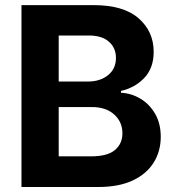

<svg xmlns="http://www.w3.org/2000/svg" viewBox="-20 -748 702 768"><path d="M65.9 0V-727.5H354.5Q474.1 -727.5 534.4 -674.8Q594.7 -622.1 594.7 -540.5Q594.7 -476.1 557.4 -436.5Q520 -397 463.9 -384.3V-377Q504.9 -375 541.3 -353.5Q577.6 -332 600.3 -293.2Q623 -254.4 623 -200.7Q623 -143.1 594.7 -97.7Q566.4 -52.2 510.7 -26.1Q455.1 0 373 0ZM214.8 -122.6H343.8Q409.7 -122.6 439.7 -147.9Q469.7 -173.3 469.7 -214.8Q469.7 -260.3 436.8 -290Q403.8 -319.8 347.7 -319.8H214.8ZM214.8 -421.9H332.5Q380.4 -421.9 412.1 -447.3Q443.8 -472.7 443.8 -516.6Q443.8 -556.2 415.8 -581.1Q387.7 -606 335.4 -606H214.8Z"/></svg>

Font: Inter-Bold
Style: Bold
Weight: 700
Designer: Rasmus Andersson
Foundry: rsms
Version: Version 4.000;git-a52131595